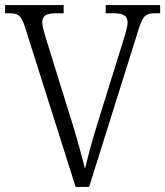

<svg xmlns="http://www.w3.org/2000/svg" viewBox="-20 -734 649 754"><path d="M77 -631 277 0H330L524 -618C542 -673 551 -682 592 -682H609V-714H395V-682H423C467 -682 481 -671 481 -645C481 -627 469 -592 464 -574L364 -253C340 -176 327 -126 314 -71C300 -124 286 -179 263 -253L162 -578C157 -596 146 -628 146 -646C146 -670 158 -682 201 -682H230V-714H0V-682H13C52 -682 63 -674 77 -631Z"/></svg>

Font: Noto Serif Georgian SemiCondensed Light
Style: Regular
Weight: 300
Width: 4
Designer: Monotype Design Team, Akaki Razmadze
Foundry: Google LLC
Version: Version 2.003